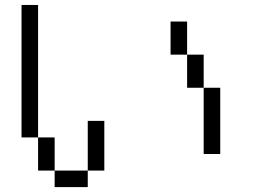

<svg xmlns="http://www.w3.org/2000/svg" viewBox="-20 -820 1040 773"><path d="M66.7 -800H133.3V-266.7H66.7ZM733.3 -733.3V-600H666.7V-733.3ZM133.3 -133.3V-266.7H200V-133.3ZM200 -133.3H333.3V-66.7H200ZM733.3 -466.7V-600H800V-466.7ZM800 -200V-466.7H866.7V-200ZM333.3 -133.3V-333.3H400V-133.3Z"/></svg>

Font: Galmuri14 Regular
Style: Regular
Weight: 400
Designer: Lee Minseo (quiple)
Version: Version 2.399;hotconv 1.1.1;makeotfexe 2.6.0 DEVELOPMENT